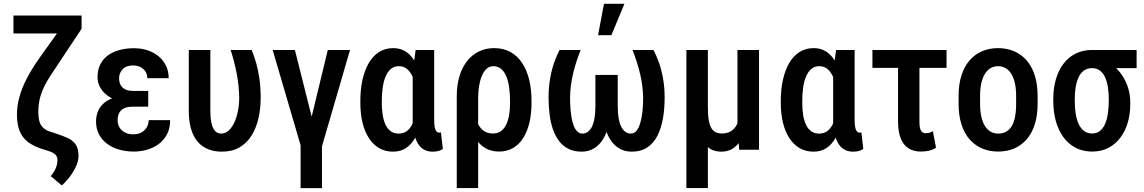

<svg xmlns="http://www.w3.org/2000/svg" viewBox="-20 -793 6059 1017"><path d="M349.6 -710.9H412.1V-640.6L273.4 -431.6Q245.1 -391.1 225.1 -355.5Q205.1 -319.8 194.1 -282.7Q183.1 -245.6 183.1 -199.2Q183.1 -176.3 186.3 -160.2Q189.5 -144 195.8 -132.6Q202.1 -121.1 211.9 -113.3Q221.7 -105.5 234.4 -99.6L277.3 -85.4Q311.5 -74.2 338.1 -62.3Q364.7 -50.3 380.4 -28.6Q396 -6.8 396 33.2Q395.5 60.5 381.6 90.3Q367.7 120.1 347.4 146.2Q327.1 172.4 307.1 189L249 140.1Q262.7 123.5 270.3 108.6Q277.8 93.8 281.2 80.3Q284.7 66.9 284.2 55.2Q284.7 43.9 280 34.9Q275.4 25.9 264.2 18.6Q252.9 11.2 232.9 5.4L200.2 -4.9Q165.5 -16.6 140.4 -32.5Q115.2 -48.3 99.9 -70.1Q84.5 -91.8 77.1 -120.4Q69.8 -148.9 69.8 -186.5Q69.8 -232.4 82.8 -279.5Q95.7 -326.7 121.6 -376.7Q147.5 -426.8 185.5 -481ZM51.3 -710.9H368.2V-615.7H51.3Z M663.6 -286.6H765.1V-228H682.6Q657.7 -228 639.9 -220.5Q622.1 -212.9 612.5 -196.8Q603 -180.7 603 -154.8Q603 -140.6 608.2 -127.4Q613.3 -114.3 623.8 -104Q634.3 -93.8 649.7 -87.6Q665 -81.5 685.1 -81.5Q711.4 -81.5 730 -92Q748.5 -102.5 758.1 -119.9Q767.6 -137.2 767.6 -156.7H881.3Q881.3 -113.3 864.7 -81.8Q848.1 -50.3 820.6 -30Q793 -9.8 758.5 0Q724.1 9.8 689 9.8Q646.5 9.8 609.9 -1Q573.2 -11.7 546.1 -32.2Q519 -52.7 503.9 -82.3Q488.8 -111.8 488.8 -148.9Q488.8 -182.1 500.7 -207.8Q512.7 -233.4 535.6 -251Q558.6 -268.6 590.8 -277.6Q623 -286.6 663.6 -286.6ZM765.1 -252.4H664.1Q627 -252.4 596.4 -262.7Q565.9 -272.9 543.5 -291.3Q521 -309.6 508.8 -333.5Q496.6 -357.4 496.6 -384.3Q496.6 -421.9 510.5 -450.4Q524.4 -479 550 -498.3Q575.7 -517.6 611.1 -527.6Q646.5 -537.6 689.5 -537.6Q727.5 -537.6 760.7 -526.9Q793.9 -516.1 819.3 -495.4Q844.7 -474.6 859.1 -445.3Q873.5 -416 873.5 -378.9H760.3Q760.3 -398.9 750.5 -414.1Q740.7 -429.2 723.6 -437.7Q706.5 -446.3 685.1 -446.3Q659.2 -446.3 642.8 -436.5Q626.5 -426.8 618.7 -410.9Q610.8 -395 610.8 -377.9Q610.8 -363.3 615 -351.1Q619.1 -338.9 628.2 -330.1Q637.2 -321.3 650.6 -316.4Q664.1 -311.5 682.6 -311.5H765.1Z M980 -528.3H1094.2V-205.1Q1094.2 -172.4 1098.4 -149.4Q1102.5 -126.5 1110.4 -112.1Q1118.2 -97.7 1128.4 -91.6Q1138.7 -85.4 1150.4 -85.4Q1173.8 -85.4 1191.7 -101.8Q1209.5 -118.2 1221.9 -146Q1234.4 -173.8 1240.7 -207.5Q1247.1 -241.2 1247.1 -275.4Q1246.1 -340.8 1233.6 -404.5Q1221.2 -468.3 1201.7 -528.3H1313Q1325.7 -498 1336.7 -460Q1347.7 -421.9 1354.2 -376Q1360.8 -330.1 1360.8 -275.9Q1360.8 -217.8 1348.9 -165.8Q1336.9 -113.8 1312 -74.2Q1287.1 -34.7 1248.3 -12.2Q1209.5 10.3 1155.3 10.3Q1115.2 10.3 1083 -2.4Q1050.8 -15.1 1027.8 -41.5Q1004.9 -67.9 992.4 -108.9Q980 -149.9 980 -206.1Z M1685.5 -52.7V203.6H1572.3V-52.7ZM1619.1 -126.5 1716.3 -528.3H1834L1680.2 0H1605ZM1542 -528.3 1643.6 -124.5 1653.8 0H1579.1L1424.3 -528.3Z M1888.7 -248V-258.3Q1888.7 -319.8 1900.1 -370.8Q1911.6 -421.9 1933.6 -459.5Q1955.6 -497.1 1988 -517.6Q2020.5 -538.1 2063 -538.1Q2094.2 -538.1 2118.9 -525.6Q2143.6 -513.2 2161.9 -490Q2180.2 -466.8 2192.9 -434.3Q2205.6 -401.9 2213.4 -361.3Q2221.2 -320.8 2225.6 -273.9V-246.6Q2220.2 -189.5 2208.7 -142.6Q2197.3 -95.7 2178 -61.5Q2158.7 -27.3 2130.1 -8.5Q2101.6 10.3 2062 10.3Q2020 10.3 1987.8 -8.8Q1955.6 -27.8 1933.3 -62.5Q1911.1 -97.2 1899.9 -144.3Q1888.7 -191.4 1888.7 -248ZM2002.4 -257.8V-247.6Q2002.4 -213.4 2007.1 -183.8Q2011.7 -154.3 2022.2 -132.3Q2032.7 -110.4 2049.8 -97.9Q2066.9 -85.4 2091.8 -85.4Q2116.2 -85.4 2133.3 -97.4Q2150.4 -109.4 2161.6 -130.9Q2172.9 -152.3 2179.9 -180.4Q2187 -208.5 2191.9 -240.7V-274.4Q2188.5 -308.6 2181.4 -338.9Q2174.3 -369.1 2162.6 -392.6Q2150.9 -416 2133.8 -429.2Q2116.7 -442.4 2092.8 -442.4Q2067.4 -442.4 2050.3 -427.7Q2033.2 -413.1 2022.5 -387.7Q2011.7 -362.3 2007.1 -328.9Q2002.4 -295.4 2002.4 -257.8ZM2181.6 -528.3H2279.8V-158.7Q2279.8 -138.2 2281.7 -125Q2283.7 -111.8 2287.4 -104.2Q2291 -96.7 2295.9 -93.5Q2300.8 -90.3 2306.6 -90.3Q2310.1 -90.3 2312 -90.8Q2314 -91.3 2315.4 -92.3L2325.7 -3.9Q2312 4.9 2298.8 7.6Q2285.6 10.3 2271 10.3Q2248.5 10.3 2230.2 1.7Q2211.9 -6.8 2198.5 -25.1Q2185.1 -43.5 2176.8 -72.3Q2168.5 -101.1 2166 -141.1V-414.6Z M2399.4 203.1V-282.2Q2399.4 -341.8 2413.6 -388.9Q2427.7 -436 2454.1 -469.5Q2480.5 -502.9 2516.8 -520.5Q2553.2 -538.1 2596.7 -538.1Q2646.5 -538.1 2683.6 -517.6Q2720.7 -497.1 2745.6 -459.5Q2770.5 -421.9 2783 -370.8Q2795.4 -319.8 2795.4 -258.3V-248Q2795.4 -191.4 2784.4 -144.3Q2773.4 -97.2 2751.7 -62.5Q2730 -27.8 2697.8 -9Q2665.5 9.8 2623.5 9.8Q2582 9.8 2551.3 -8.1Q2520.5 -25.9 2499.5 -59.1Q2478.5 -92.3 2466.1 -137.9Q2453.6 -183.6 2448.2 -238.8Q2449.7 -238.3 2460.4 -231.4Q2471.2 -224.6 2481.7 -218Q2492.2 -211.4 2492.7 -211.4Q2496.6 -176.3 2507.3 -147.7Q2518.1 -119.1 2538.6 -102.5Q2559.1 -85.9 2591.3 -85.9Q2615.7 -85.9 2633.1 -98.1Q2650.4 -110.4 2661.1 -132.6Q2671.9 -154.8 2676.8 -184.1Q2681.6 -213.4 2681.6 -247.6V-257.8Q2681.6 -295.4 2677 -328.9Q2672.4 -362.3 2662.1 -387.7Q2651.9 -413.1 2635 -427.7Q2618.2 -442.4 2592.8 -442.4Q2572.3 -442.4 2556.9 -428Q2541.5 -413.6 2531.7 -389.6Q2522 -365.7 2517.3 -335.7Q2512.7 -305.7 2512.7 -274.9V203.1Z M3330.1 -528.3H3441.4Q3457.5 -498 3470.9 -459.7Q3484.4 -421.4 3492.4 -375.5Q3500.5 -329.6 3500.5 -275.4Q3500.5 -216.8 3491.5 -165.3Q3482.4 -113.8 3462.4 -74.2Q3442.4 -34.7 3408.7 -12.2Q3375 10.3 3325.2 10.3Q3289.1 10.3 3260.3 -6.6Q3231.4 -23.4 3211.4 -55.7Q3191.4 -87.9 3180.9 -135Q3170.4 -182.1 3170.4 -242.7V-396H3252V-235.8Q3252 -194.3 3257.1 -165.8Q3262.2 -137.2 3271.7 -119.6Q3281.2 -102.1 3293.7 -93.8Q3306.2 -85.4 3320.3 -85.4Q3339.4 -85.4 3351.8 -100.8Q3364.3 -116.2 3371.8 -142.8Q3379.4 -169.4 3383.1 -203.6Q3386.7 -237.8 3386.7 -275.4Q3385.3 -340.8 3369.9 -404.3Q3354.5 -467.8 3330.1 -528.3ZM2943.8 -528.3H3055.7Q3031.2 -467.8 3015.9 -404.3Q3000.5 -340.8 2999.5 -275.4Q2999.5 -245.6 3001.7 -217.5Q3003.9 -189.5 3008.3 -165.5Q3012.7 -141.6 3020.5 -123.5Q3028.3 -105.5 3039.3 -95.5Q3050.3 -85.4 3064.9 -85.4Q3079.6 -85.4 3092.3 -93.8Q3105 -102.1 3114.3 -119.6Q3123.5 -137.2 3128.7 -165.8Q3133.8 -194.3 3133.8 -235.8V-396H3215.3V-242.7Q3215.3 -182.1 3204.8 -135Q3194.3 -87.9 3174.3 -55.7Q3154.3 -23.4 3125.7 -6.6Q3097.2 10.3 3061 10.3Q3021 10.3 2991.5 -4.4Q2961.9 -19 2941.7 -45.4Q2921.4 -71.8 2908.9 -107.7Q2896.5 -143.6 2891.1 -186.3Q2885.7 -229 2885.7 -275.4Q2885.7 -329.6 2893.6 -375.5Q2901.4 -421.4 2914.8 -459.7Q2928.2 -498 2943.8 -528.3ZM3147.9 -606.4 3179.2 -772.9H3287.6L3218.3 -606.4Z M3886.2 -528.3H4000.5V0H3895.5L3886.2 -122.1ZM3903.3 -245.6 3945.3 -246.6Q3945.3 -190.9 3936.5 -144Q3927.7 -97.2 3910.2 -62.5Q3892.6 -27.8 3865.5 -8.8Q3838.4 10.3 3801.8 10.3Q3772.5 10.3 3750 -0.2Q3727.5 -10.7 3710.9 -33.2Q3694.3 -55.7 3682.1 -91.3L3665 -225.1H3729.5Q3729.5 -182.1 3734.6 -154.5Q3739.7 -127 3749.5 -112.1Q3759.3 -97.2 3772.9 -91.6Q3786.6 -85.9 3802.7 -85.9Q3832 -85.9 3851.3 -97.9Q3870.6 -109.9 3882.1 -131.3Q3893.6 -152.8 3898.4 -181.9Q3903.3 -210.9 3903.3 -245.6ZM3615.7 -528.3H3729.5V203.1H3615.7Z M4115.7 -248V-258.3Q4115.7 -319.8 4127.2 -370.8Q4138.7 -421.9 4160.6 -459.5Q4182.6 -497.1 4215.1 -517.6Q4247.6 -538.1 4290 -538.1Q4321.3 -538.1 4345.9 -525.6Q4370.6 -513.2 4388.9 -490Q4407.2 -466.8 4419.9 -434.3Q4432.6 -401.9 4440.4 -361.3Q4448.2 -320.8 4452.6 -273.9V-246.6Q4447.3 -189.5 4435.8 -142.6Q4424.3 -95.7 4405 -61.5Q4385.7 -27.3 4357.2 -8.5Q4328.6 10.3 4289.1 10.3Q4247.1 10.3 4214.8 -8.8Q4182.6 -27.8 4160.4 -62.5Q4138.2 -97.2 4127 -144.3Q4115.7 -191.4 4115.7 -248ZM4229.5 -257.8V-247.6Q4229.5 -213.4 4234.1 -183.8Q4238.8 -154.3 4249.3 -132.3Q4259.8 -110.4 4276.9 -97.9Q4293.9 -85.4 4318.8 -85.4Q4343.3 -85.4 4360.4 -97.4Q4377.4 -109.4 4388.7 -130.9Q4399.9 -152.3 4407 -180.4Q4414.1 -208.5 4418.9 -240.7V-274.4Q4415.5 -308.6 4408.4 -338.9Q4401.4 -369.1 4389.6 -392.6Q4377.9 -416 4360.8 -429.2Q4343.8 -442.4 4319.8 -442.4Q4294.4 -442.4 4277.3 -427.7Q4260.3 -413.1 4249.5 -387.7Q4238.8 -362.3 4234.1 -328.9Q4229.5 -295.4 4229.5 -257.8ZM4408.7 -528.3H4506.8V-158.7Q4506.8 -138.2 4508.8 -125Q4510.7 -111.8 4514.4 -104.2Q4518.1 -96.7 4522.9 -93.5Q4527.8 -90.3 4533.7 -90.3Q4537.1 -90.3 4539.1 -90.8Q4541 -91.3 4542.5 -92.3L4552.7 -3.9Q4539.1 4.9 4525.9 7.6Q4512.7 10.3 4498 10.3Q4475.6 10.3 4457.3 1.7Q4439 -6.8 4425.5 -25.1Q4412.1 -43.5 4403.8 -72.3Q4395.5 -101.1 4393.1 -141.1V-414.6Z M4993.7 -528.3V-433.6H4601.1V-528.3ZM4736.8 -528.3H4850.1V-147.5Q4850.1 -124 4854.2 -110.8Q4858.4 -97.7 4866 -92.5Q4873.5 -87.4 4883.3 -87.4Q4896 -87.4 4905 -90.6Q4914.1 -93.8 4921.4 -98.1L4938 -10.3Q4917 2 4897.9 5.9Q4878.9 9.8 4856.9 9.8Q4819.8 9.8 4792.7 -7.1Q4765.6 -23.9 4751.2 -59.3Q4736.8 -94.7 4736.8 -150.4Z M5057.6 -242.7V-285.2Q5057.6 -346.7 5072.8 -394Q5087.9 -441.4 5116 -473.4Q5144 -505.4 5182.1 -521.7Q5220.2 -538.1 5266.1 -538.1Q5313 -538.1 5351.3 -521.7Q5389.6 -505.4 5417.7 -473.4Q5445.8 -441.4 5460.9 -394Q5476.1 -346.7 5476.1 -285.2V-242.7Q5476.1 -181.2 5460.9 -133.8Q5445.8 -86.4 5417.7 -54.4Q5389.6 -22.5 5351.6 -6.3Q5313.5 9.8 5267.1 9.8Q5221.2 9.8 5182.9 -6.3Q5144.5 -22.5 5116.2 -54.4Q5087.9 -86.4 5072.8 -133.8Q5057.6 -181.2 5057.6 -242.7ZM5171.4 -285.2V-242.7Q5171.4 -203.1 5178.2 -173.6Q5185.1 -144 5197.8 -124.5Q5210.4 -105 5228 -95.2Q5245.6 -85.4 5267.1 -85.4Q5291 -85.4 5308.8 -95.2Q5326.7 -105 5338.6 -124.5Q5350.6 -144 5356.4 -173.6Q5362.3 -203.1 5362.3 -242.7V-285.2Q5362.3 -324.2 5355.5 -353.8Q5348.6 -383.3 5335.9 -403.1Q5323.2 -422.9 5305.4 -432.6Q5287.6 -442.4 5266.1 -442.4Q5245.1 -442.4 5227.8 -432.6Q5210.4 -422.9 5197.8 -403.1Q5185.1 -383.3 5178.2 -353.8Q5171.4 -324.2 5171.4 -285.2Z M5559.1 -258.3V-269.5Q5559.1 -324.7 5572.5 -371.8Q5585.9 -418.9 5612.1 -454.1Q5638.2 -489.3 5676.8 -508.8Q5715.3 -528.3 5764.2 -528.3Q5775.4 -524.9 5784.9 -512.2Q5794.4 -499.5 5808.8 -485.8Q5823.2 -472.2 5848.6 -464.4Q5881.3 -446.8 5908.2 -414.8Q5935.1 -382.8 5950.9 -340.8Q5966.8 -298.8 5966.8 -250V-239.3Q5966.8 -189 5953.6 -143.8Q5940.4 -98.6 5914.6 -64Q5888.7 -29.3 5851.1 -9.8Q5813.5 9.8 5765.1 9.8Q5715.3 9.8 5677 -10.5Q5638.7 -30.8 5612.3 -66.9Q5585.9 -103 5572.5 -152.1Q5559.1 -201.2 5559.1 -258.3ZM5672.9 -269V-258.3Q5672.9 -222.7 5677.7 -191.7Q5682.6 -160.6 5693.4 -136.7Q5704.1 -112.8 5721.9 -99.4Q5739.7 -85.9 5765.1 -85.9Q5789.6 -85.9 5806.4 -99.4Q5823.2 -112.8 5833.5 -136.7Q5843.8 -160.6 5848.4 -191.9Q5853 -223.1 5853 -258.8V-269.5Q5853 -302.2 5848.4 -331.5Q5843.8 -360.8 5833.5 -383.5Q5823.2 -406.2 5806.2 -419.2Q5789.1 -432.1 5764.2 -432.1Q5739.3 -432.1 5721.4 -419.2Q5703.6 -406.2 5693.1 -383.5Q5682.6 -360.8 5677.7 -331.3Q5672.9 -301.8 5672.9 -269ZM6000.5 -528.3V-432.1H5764.2V-528.3Z"/></svg>

Font: Roboto Condensed Medium
Style: Regular
Weight: 500
Designer: Christian Robertson
Foundry: Google
Version: Version 3.0